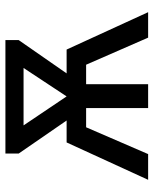

<svg xmlns="http://www.w3.org/2000/svg" viewBox="51 -618 567 709"><g transform="rotate(-90 334.5 -263.5)"><path d="M644 0H550L450 -229H378V0H290V-229H219L120 0H25L163 -301H244L122 -478V-527H541V-478L418 -301H506ZM333 -301 438 -460H226Z"/></g></svg>

Font: Fira Sans
Style: Regular
Weight: 400
Designer: bBox Type GmbH & Carrois Corporate GbR & Edenspiekermann AG
Foundry: bBox Type GmbH & Carrois Corporate GbR & Edenspiekermann AG
Version: Version 4.301